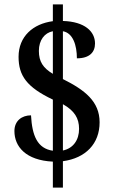

<svg xmlns="http://www.w3.org/2000/svg" viewBox="-20 -780 524 879"><path d="M222 -40V79H268V-42C372 -56 436 -122 436 -220C436 -316 368 -368 268 -418V-637C314 -629 332 -573 332 -513C390 -513 415 -541 415 -581C415 -636 368 -681 268 -684V-760H222V-683C131 -671 65 -613 65 -520C65 -434 102 -381 222 -324V-90C151 -100 127 -159 122 -252C80 -252 46 -227 46 -180C46 -109 98 -46 222 -40ZM222 -637V-442C177 -469 158 -498 158 -547C158 -596 184 -630 222 -637ZM268 -91V-303C321 -273 342 -239 342 -190C342 -140 316 -101 268 -91Z"/></svg>

Font: Noto Serif Sinhala Condensed SemiBold
Style: Regular
Weight: 600
Width: 3
Designer: Jelle Bosma - Monotype Design Team
Foundry: Monotype Imaging Inc.
Version: Version 2.007